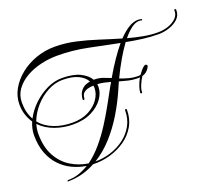

<svg xmlns="http://www.w3.org/2000/svg" viewBox="-157 -1035 1725 1491"><g transform="rotate(-20 705.0 -289.5)"><path d="M166 220Q162 220 162 216Q162 210 168 210Q215 210 258.5 195.5Q302 181 342 156Q282 147 227.5 121Q173 95 130.5 50.5Q88 6 63.5 -58Q39 -122 39 -206Q39 -259 62 -313Q40 -345 27 -384.5Q14 -424 14 -471Q14 -536 47 -595Q80 -654 137 -700Q194 -746 268 -772.5Q342 -799 424 -799Q510 -799 596.5 -779.5Q683 -760 769.5 -732Q856 -704 941 -679Q985 -725 1025.5 -749.5Q1066 -774 1103 -774Q1120 -774 1132 -770Q1135 -769 1135 -766Q1135 -758 1128 -760Q1119 -763 1110 -763Q1079 -763 1045 -738Q1011 -713 975 -669Q1037 -652 1098 -640.5Q1159 -629 1218 -629Q1263 -629 1304 -643Q1345 -657 1371 -683.5Q1397 -710 1395 -746V-747Q1395 -754 1402 -754Q1410 -754 1410 -741Q1410 -699 1380 -671Q1350 -643 1306 -628.5Q1262 -614 1218 -614Q1154 -614 1088 -622.5Q1022 -631 955 -644Q919 -595 882.5 -532Q846 -469 811 -396Q844 -383 880.5 -373Q917 -363 957 -363Q962 -363 967 -363.5Q972 -364 976 -365Q988 -382 1001.5 -398Q1015 -414 1031 -424Q1035 -426 1038 -426Q1044 -426 1049.5 -421Q1055 -416 1051 -408Q1041 -386 1024 -371.5Q1007 -357 987 -352Q968 -323 954.5 -289.5Q941 -256 942 -236V-235Q942 -228 935 -228Q927 -228 927 -237Q927 -252 937 -284Q947 -316 966 -349Q960 -348 954.5 -348Q949 -348 943 -348Q907 -348 871.5 -356.5Q836 -365 801 -375Q794 -359 786.5 -342.5Q779 -326 772 -309Q733 -220 680.5 -133.5Q628 -47 562.5 25.5Q497 98 418 147Q484 147 546.5 127Q609 107 659.5 69Q710 31 740 -23.5Q770 -78 770 -147Q770 -155 778 -155Q785 -155 785 -147Q785 -72 751.5 -13.5Q718 45 661.5 84.5Q605 124 535 144Q465 164 393 161Q342 189 285 204.5Q228 220 166 220ZM72 -333Q103 -393 155 -442.5Q207 -492 269 -521.5Q331 -551 392 -551Q486 -551 542.5 -523Q599 -495 622 -454H630Q663 -454 695 -443Q727 -432 758 -419Q799 -490 839 -548.5Q879 -607 916 -651Q793 -676 668 -701.5Q543 -727 419 -727Q350 -727 282 -711Q214 -695 159 -663Q104 -631 70.5 -584.5Q37 -538 37 -477Q37 -394 72 -333ZM355 -197Q433 -197 489 -226.5Q545 -256 575.5 -300.5Q606 -345 606 -391Q606 -396 605.5 -401.5Q605 -407 604 -412Q559 -410 538 -398.5Q517 -387 510.5 -371.5Q504 -356 504 -340Q504 -333 497 -333Q489 -333 489 -340Q489 -358 497 -381Q505 -404 526.5 -424Q548 -444 590 -451Q571 -488 522 -512Q473 -536 392 -536Q330 -536 270 -504Q210 -472 163 -419Q116 -366 92 -303Q135 -250 204 -223.5Q273 -197 355 -197ZM363 143Q423 99 475.5 37Q528 -25 572.5 -95Q617 -165 654.5 -233Q692 -301 722 -356L743 -392Q716 -400 689.5 -405.5Q663 -411 636 -412Q637 -407 637.5 -401.5Q638 -396 638 -390Q638 -341 604 -293Q570 -245 507 -213.5Q444 -182 355 -182Q277 -182 205.5 -208Q134 -234 86 -284Q74 -245 74 -206Q74 -97 114.5 -23Q155 51 221 91.5Q287 132 363 143Z"/></g></svg>

Font: Mea Culpa
Style: Regular
Weight: 400
Designer: Robert E. Leuschke
Foundry: Robert E. Leuschke
Version: Version 1.010; ttfautohint (v1.8.3)